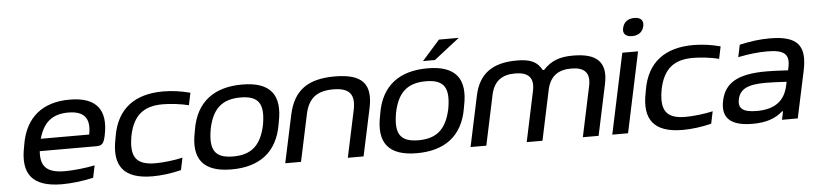

<svg xmlns="http://www.w3.org/2000/svg" viewBox="-44 -944 5033 1189"><g transform="rotate(-5 2473.0 -349.5)"><path d="M590 -268C623 -422 563 -509 393 -509C225 -509 117 -424 89 -256L87 -244C52 -75 117 9 302 9C359 9 428 1 496 -14L512 -90C461 -79 379 -70 328 -70C215 -70 174 -110 181 -207H534C570 -207 580 -222 590 -268ZM194 -283C222 -383 278 -430 377 -430C480 -430 514 -379 495 -283Z M657 -256 655 -244C620 -77 684 9 864 9C919 9 981 1 1042 -14L1058 -90C1007 -78 935 -70 889 -70C769 -70 733 -122 754 -247L755 -253C780 -374 842 -430 965 -430C1011 -430 1080 -422 1126 -410L1142 -486C1087 -501 1029 -509 974 -509C800 -509 686 -430 657 -256Z M1150 -256 1148 -244C1113 -78 1177 9 1355 9C1527 9 1640 -71 1669 -244L1671 -256C1706 -422 1643 -509 1465 -509C1293 -509 1179 -429 1150 -256ZM1247 -247 1248 -253C1273 -373 1331 -430 1448 -430C1562 -430 1594 -377 1573 -253L1572 -247C1546 -127 1489 -70 1372 -70C1258 -70 1226 -123 1247 -247Z M1752 -295 1689 0H1787L1849 -291C1869 -385 1919 -430 2024 -430C2127 -430 2160 -386 2140 -291L2078 0H2176L2239 -295C2269 -438 2217 -509 2041 -509C1875 -509 1784 -447 1752 -295Z M2302 -256 2300 -244C2265 -78 2329 9 2507 9C2679 9 2792 -71 2821 -244L2823 -256C2858 -422 2795 -509 2617 -509C2445 -509 2331 -429 2302 -256ZM2399 -247 2400 -253C2425 -373 2483 -430 2600 -430C2714 -430 2746 -377 2725 -253L2724 -247C2698 -127 2641 -70 2524 -70C2410 -70 2378 -123 2399 -247ZM2594 -556H2668L2827 -680H2704Z M2908 -315 2841 0H2939L3005 -311C3023 -394 3073 -430 3155 -430C3237 -430 3274 -394 3256 -311L3190 0H3288L3354 -311C3372 -394 3422 -430 3504 -430C3586 -430 3623 -394 3605 -311L3539 0H3637L3704 -315C3733 -450 3671 -509 3522 -509C3438 -509 3386 -489 3336 -436H3328C3300 -489 3257 -509 3173 -509C3023 -509 2937 -450 2908 -315Z M3828 -500 3722 0H3820L3926 -500ZM3846 -651C3839 -618 3857 -597 3898 -597C3938 -597 3964 -618 3971 -651L3972 -653C3979 -687 3961 -708 3921 -708C3880 -708 3854 -687 3847 -653Z M3953 -256 3951 -244C3916 -77 3980 9 4160 9C4215 9 4277 1 4338 -14L4354 -90C4303 -78 4231 -70 4185 -70C4065 -70 4029 -122 4050 -247L4051 -253C4076 -374 4138 -430 4261 -430C4307 -430 4376 -422 4422 -410L4438 -486C4383 -501 4325 -509 4270 -509C4096 -509 3982 -430 3953 -256Z M4745 -509C4683 -509 4623 -501 4557 -486L4541 -410C4604 -423 4666 -430 4720 -430C4826 -430 4864 -404 4844 -315L4841 -302C4777 -306 4731 -307 4705 -307C4529 -307 4447 -259 4424 -150C4401 -42 4460 9 4594 9C4678 9 4736 -11 4782 -52H4788L4777 0H4875L4937 -290C4969 -442 4922 -509 4745 -509ZM4522 -150C4535 -212 4584 -237 4695 -237C4726 -237 4779 -235 4826 -232L4821 -209C4801 -115 4739 -68 4627 -68C4541 -68 4510 -93 4522 -150Z"/></g></svg>

Font: LT Wave
Style: Italic
Weight: 400
Designer: Daniel Lyons
Version: Version 2.5 (Glyphs App)